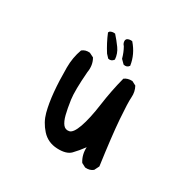

<svg xmlns="http://www.w3.org/2000/svg" viewBox="-126 -651 753 764"><g transform="rotate(30 250.0 -269.0)"><path d="M360 -4 341 -14Q323 -42 325 -77Q306 -51 287 -31.5Q268 -12 225 -14Q182 -16 154.5 -46.5Q127 -77 117 -115Q107 -153 102.5 -201.5Q98 -250 98 -312Q98 -358 113 -399Q127 -411 148 -409L168 -399Q184 -372 178 -337Q171 -248 176.5 -209.5Q182 -171 188.5 -145.5Q195 -120 205.5 -107Q216 -94 233 -97.5Q250 -101 264.5 -142Q279 -183 288.5 -252Q298 -321 315 -386Q329 -397 351 -396L370 -386Q382 -364 380 -338Q378 -312 383.5 -238.5Q389 -165 407 -36L396 -14Q382 -2 360 -4ZM223 -425 209 -440Q186 -476 170 -515L174 -521Q184 -527 197 -525Q215 -505 230.5 -483.5Q246 -462 248 -435Q238 -421 223 -425ZM288 -435 271 -452Q264 -478 252 -499Q242 -509 244 -523L248 -529Q258 -535 271 -533Q306 -493 313 -444Q304 -431 288 -435Z"/></g></svg>

Font: Kosefont JP
Style: Regular
Weight: 400
Designer: Nozomi Seto 瀬戸のぞみ
Version: Version 3.00;June 19, 2020